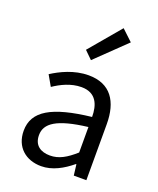

<svg xmlns="http://www.w3.org/2000/svg" viewBox="-160 -967 884 1076"><g transform="rotate(20 282.0 -429.5)"><path d="M217 13C284 13 345 -22 397 -65H400L408 0H483V-334C483 -468 427 -557 295 -557C208 -557 131 -518 81 -486L117 -423C160 -452 217 -481 280 -481C369 -481 392 -414 392 -344C161 -318 58 -259 58 -141C58 -43 126 13 217 13ZM243 -60C189 -60 147 -85 147 -147C147 -217 209 -262 392 -284V-132C339 -85 296 -60 243 -60ZM277 -641 453 -811 388 -872 231 -686Z"/></g></svg>

Font: Noto Sans CJK SC Regular
Style: Regular
Weight: 400
Designer: Ryoko NISHIZUKA (kana & ideographs); Paul D. Hunt (Latin, Greek & Cyrillic); Wenlong ZHANG (bopomofo); Sandoll Communica
Foundry: Adobe Systems Incorporated
Version: Version 1.004;PS 1.004;hotconv 1.0.82;makeotf.lib2.5.63406